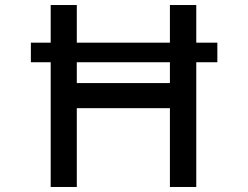

<svg xmlns="http://www.w3.org/2000/svg" viewBox="-20 -745 989 765"><path d="M103 -575H846V-497H103ZM762 -725V0H657V-314H286V0H182V-725H286V-414H657V-725Z"/></svg>

Font: Reem Kufi Fun
Style: Regular
Weight: 400
Designer: Khaled Hosny
Version: Version 1.005